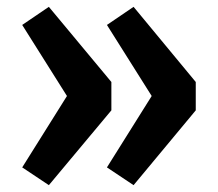

<svg xmlns="http://www.w3.org/2000/svg" viewBox="-20 -567 638 562"><path d="M123 -547 306 -327V-244L123 -25L45 -77L176 -286L45 -494ZM371 -547 553 -327V-244L371 -25L293 -77L424 -286L293 -494Z"/></svg>

Font: FiraGO Medium
Style: Regular
Weight: 500
Designer: bBox Type
Foundry: bBox Type GmbH
Version: Version 1.001;PS 001.001;hotconv 1.0.88;makeotf.lib2.5.64775